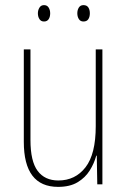

<svg xmlns="http://www.w3.org/2000/svg" viewBox="-20 -813 498 750"><path d="M380 -620V-93H360L358 -205H356Q348 -175 330.5 -147Q313 -119 283 -101Q253 -83 207 -83Q73 -83 73 -259V-620H99V-266Q99 -183 127 -145.5Q155 -108 208 -108Q274 -108 314 -159.5Q354 -211 354 -320V-620ZM128 -761Q128 -773 134 -783Q140 -793 152 -793Q164 -793 170 -783.5Q176 -774 176 -761Q176 -747 170 -738Q164 -729 152 -729Q140 -729 134 -738.5Q128 -748 128 -761ZM282 -761Q282 -774 288 -783.5Q294 -793 306 -793Q319 -793 325 -784Q331 -775 331 -761Q331 -747 325 -738Q319 -729 306 -729Q294 -729 288 -738.5Q282 -748 282 -761Z"/></svg>

Font: Noto Sans Kannada UI Condensed Thin
Style: Regular
Weight: 100
Width: 3
Designer: Jelle Bosma - Monotype Design Team
Foundry: Monotype Imaging Inc.
Version: Version 2.005; ttfautohint (v1.8.4.7-5d5b)